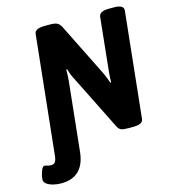

<svg xmlns="http://www.w3.org/2000/svg" viewBox="-211 -806 996 1122"><g transform="rotate(-15 287.0 -245.0)"><path d="M20 212Q-5 212 -28.5 206Q-52 200 -66.5 189Q-81 178 -81 164Q-81 155 -77 136.5Q-73 118 -65.5 102.5Q-58 87 -49 87Q-42 87 -33 90.5Q-24 94 -10 94Q7 94 14.5 84Q22 74 25 52L101 -669Q103 -702 164 -702H194Q224 -702 238 -695.5Q252 -689 263 -669L426 -341Q432 -327 438 -312Q444 -297 449 -282L454 -283Q454 -300 455 -315.5Q456 -331 458 -351L491 -669Q494 -702 554 -702H583Q643 -702 640 -668L573 -31Q572 -14 556.5 -6Q541 2 509 2H480Q451 2 437.5 -4Q424 -10 416 -28L248 -365Q241 -378 235.5 -392.5Q230 -407 225 -424L220 -423Q220 -391 217 -355L173 64Q157 212 20 212Z"/></g></svg>

Font: Asap Semi Condensed Semi Condensed Regular
Style: Bold Italic
Weight: 700
Width: 4
Italic angle: -6°
Designer: Pablo Cosgaya
Foundry: Omnibus-Type
Version: Version 3.001; ttfautohint (v1.8.4.7-5d5b)